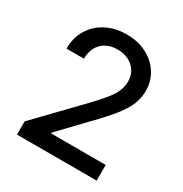

<svg xmlns="http://www.w3.org/2000/svg" viewBox="-171 -868 954 999"><g transform="rotate(30 306.5 -368.5)"><path d="M70 0V-79.5L316.1 -334.5Q355.5 -376.1 381.2 -407.5Q407 -438.9 419.7 -467.3Q432.5 -495.7 432.5 -527.7Q432.5 -563.9 415.5 -590.4Q398.4 -616.8 369 -631.2Q339.5 -645.6 302.6 -645.6Q263.5 -645.6 234.4 -629.6Q205.3 -613.6 189.6 -584.5Q174 -555.4 174 -516.3H69.2Q69.2 -582.7 99.8 -632.5Q130.3 -682.2 183.6 -709.7Q236.9 -737.2 304.7 -737.2Q373.2 -737.2 425.6 -710Q478 -682.9 507.5 -636.2Q536.9 -589.5 536.9 -530.9Q536.9 -490.4 521.8 -451.7Q506.7 -413 469.5 -365.6Q432.2 -318.2 365.8 -250.7L221.2 -99.4V-94.1H548.7V0Z"/></g></svg>

Font: InterMG Medium
Style: Regular
Weight: 500
Designer: Rasmus Andersson
Foundry: rsms
Version: Version 3.019;December 26, 2023;FontCreator 15.0.0.2955 64-b